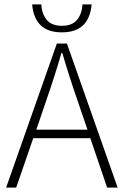

<svg xmlns="http://www.w3.org/2000/svg" viewBox="-20 -858 566 878"><path d="M188 -388 146 -265H380L338 -388Q292 -521 265 -616H261Q234 -521 188 -388ZM8 0 240 -659H286L518 0H470L393 -226H132L54 0ZM127 -838H169Q171 -795 193.5 -767.5Q216 -740 263 -740Q310 -740 332.5 -767.5Q355 -795 357 -838H399Q388 -710 263 -710Q138 -710 127 -838Z"/></svg>

Font: Toshiba Sans Light
Style: Regular
Weight: 300
Designer: Paul D. Hunt
Foundry: Toshiba Corporation
Version: Version 2.020;PS 2.0;hotconv 1.0.86;makeotf.lib2.5.63406